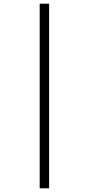

<svg xmlns="http://www.w3.org/2000/svg" viewBox="-20 -780 482 1040"><path d="M195 240V-760H246V240Z"/></svg>

Font: Noto Serif Tamil ExtraCondensed
Style: Regular
Weight: 400
Width: 2
Designer: Indian Type Foundry, Tom Grace, and the Monotype Design Team
Foundry: Monotype Imaging Inc.
Version: Version 2.004